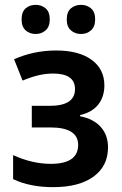

<svg xmlns="http://www.w3.org/2000/svg" viewBox="-20 -761 504 791"><path d="M199 10Q103 10 34 -23V-122Q113 -86 189 -86Q302 -86 302 -164Q302 -236 187 -236H111V-325H185Q289 -325 289 -394Q289 -458 199 -458Q169 -458 139 -451Q109 -444 73 -429L38 -517Q120 -553 211 -553Q305 -553 357.5 -514.5Q410 -476 410 -409Q410 -362 384.5 -330Q359 -298 310 -287V-282Q366 -271 395.5 -237.5Q425 -204 425 -154Q425 -77 365.5 -33.5Q306 10 199 10ZM69 -681Q69 -712 85.5 -726.5Q102 -741 127 -741Q151 -741 168 -726.5Q185 -712 185 -681Q185 -651 168 -636Q151 -621 127 -621Q102 -621 85.5 -636Q69 -651 69 -681ZM255 -681Q255 -712 272 -726.5Q289 -741 314 -741Q338 -741 355 -726.5Q372 -712 372 -681Q372 -651 355 -636Q338 -621 314 -621Q289 -621 272 -636Q255 -651 255 -681Z"/></svg>

Font: Noto Sans SemiCondensed SemiBold
Style: Regular
Weight: 600
Width: 4
Designer: Monotype Design Team
Foundry: Monotype Imaging Inc.
Version: Version 2.013; ttfautohint (v1.8.4.7-5d5b)